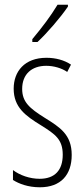

<svg xmlns="http://www.w3.org/2000/svg" viewBox="-20 -784 357 814"><path d="M268 -756V-764H224C193 -713 161 -671 117 -618V-606H139C179 -643 236 -709 268 -756ZM284 -127C284 -213 235 -244 169 -285C105 -325 74 -352 74 -407C74 -470 115 -505 176 -505C208 -505 242 -495 265 -479L281 -510C253 -529 216 -539 177 -539C84 -539 38 -481 38 -408C38 -329 88 -293 155 -252C214 -215 246 -193 246 -128C246 -63 213 -26 148 -26C106 -26 64 -41 35 -63V-21C60 -5 99 10 149 10C238 10 284 -43 284 -127Z"/></svg>

Font: Noto Sans Ethiopic ExtraCondensed ExtraLight
Style: Regular
Weight: 200
Width: 2
Designer: Monotype Design Team
Foundry: Monotype Imaging Inc.
Version: Version 2.102